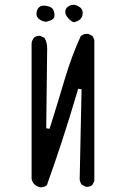

<svg xmlns="http://www.w3.org/2000/svg" viewBox="-20 -798 540 807"><path d="M151.9 -10.7Q166.5 -10.7 177.2 -20Q210 -111.8 240.2 -203.9Q270.5 -295.9 308.6 -424.8L322.8 -422.9L314.9 -43.5Q316.4 -30.8 324.2 -21.5L340.8 -13.2Q342.8 -12.7 344.7 -12.7Q358.9 -12.7 368.2 -20.5L376.5 -37.1V-630.9L368.7 -647L352.1 -655.3Q348.6 -655.8 344.2 -655.8Q331.1 -655.8 319.3 -646Q280.3 -560.1 253.9 -470.9Q227.5 -381.8 188.5 -256.8L174.3 -258.8L178.2 -589.4Q178.2 -592.8 178.2 -595.7Q178.2 -620.6 167 -638.7L150.4 -647Q148.4 -647.5 144 -647.5Q139.6 -647.5 133.8 -645.8Q127.9 -644 122.6 -639.2Q114.7 -629.4 112.8 -616.7V-45.9Q116.2 -31.7 124.8 -23.2Q133.3 -14.6 147.5 -11.2Q149.9 -10.7 151.9 -10.7ZM327.6 -743.7Q327.6 -761.7 310.5 -771Q298.3 -777.8 288.8 -777.8Q279.3 -777.8 272.5 -774.2Q265.6 -770.5 261.7 -766.6Q254.4 -759.3 254.4 -748.5Q254.4 -733.4 269.5 -718.8Q281.2 -706.5 291 -704.6Q308.6 -708.5 317.9 -717.8Q327.6 -727.5 327.6 -743.7ZM207 -723.6Q209 -729 209 -735.8Q209 -742.7 206.5 -750.5Q204.1 -758.3 200.2 -762.2Q193.4 -769 180.7 -772Q171.9 -774.4 163.1 -774.4Q150.9 -774.4 143.1 -766.1Q135.7 -759.3 133.8 -746.1Q133.3 -742.7 133.3 -739.7Q133.3 -727.5 142.6 -719.2Q154.8 -708.5 173.3 -706.5Q196.8 -711.9 204.1 -719.7Q206.1 -721.7 207 -723.6Z"/></svg>

Font: Bakudai
Style: ExtraLight
Weight: 200
Version: Version 1.48